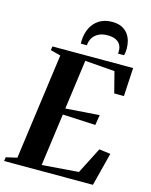

<svg xmlns="http://www.w3.org/2000/svg" viewBox="-158 -1069 908 1158"><g transform="rotate(15 296.5 -490.0)"><path d="M-17 0 -13.5 -24.5 55 -40 145.5 -702.5 82 -719 85.5 -743H589.5L579.5 -565.5H519L485.5 -696L299.5 -710.5L257.5 -401.5L468 -416.5L458 -352.5L252.5 -362.5L208 -35.5L436 -53L519.5 -216.5L590.5 -207.5L537.5 0ZM396 -979.5Q432 -979.5 456.2 -967.8Q480.5 -956 495 -936.5Q509.5 -917 515.8 -893.5Q522 -870 522 -846.5Q522 -833 520.5 -822.5Q519 -812 516.5 -803.5H478.5Q479 -807 479.5 -811.2Q480 -815.5 479.5 -823Q479.5 -842.5 470.5 -858.5Q461.5 -874.5 442 -884.2Q422.5 -894 390.5 -894Q355.5 -894 332.2 -881.2Q309 -868.5 297.2 -848Q285.5 -827.5 284.5 -803.5H246.5Q246.5 -808.5 246.5 -812.8Q246.5 -817 246.5 -823Q248 -866 265.2 -901.5Q282.5 -937 315.5 -958.2Q348.5 -979.5 396 -979.5Z"/></g></svg>

Font: Merriweather 120pt
Style: Bold Italic
Weight: 700
Italic angle: -7.8°
Version: Version 2.101